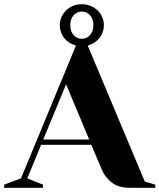

<svg xmlns="http://www.w3.org/2000/svg" viewBox="-40 -895 760 915"><path d="M165 -15V0H-20V-15L60 -45L322 -678Q287 -687 266 -713.5Q245 -740 245 -775Q245 -796 253 -814Q261 -832 275 -845.5Q289 -859 308 -867Q327 -875 350 -875Q372 -875 391.5 -867Q411 -859 425 -845.5Q439 -832 447 -814Q455 -796 455 -775Q455 -740 433.5 -713.5Q412 -687 378 -678L650 -30L700 -15V0H580Q524 0 492 -25.5Q460 -51 446 -85L395 -205H156L90 -45ZM166 -230H385L275 -493ZM405 -775Q405 -805 389 -822.5Q373 -840 350 -840Q327 -840 311 -822.5Q295 -805 295 -775Q295 -745 311 -727.5Q327 -710 350 -710Q373 -710 389 -727.5Q405 -745 405 -775Z"/></svg>

Font: Yeseva One
Style: Regular
Weight: 400
Designer: Jovanny Lemonad
Foundry: Jovanny Lemonad
Version: Version 2.001; ttfautohint (v0.91) -l 8 -r 50 -G 200 -x 0 -w